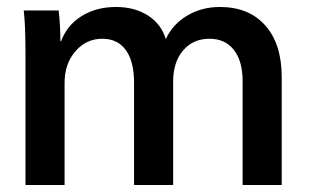

<svg xmlns="http://www.w3.org/2000/svg" viewBox="-20 -530 884 550"><path d="M53 -370Q53 -460 48 -500H148Q153 -457 153 -412H155Q172 -458 214 -484Q256 -510 312 -510Q366 -510 404 -485.5Q442 -461 455 -418Q475 -461 516.5 -485.5Q558 -510 610 -510Q693 -510 740 -457Q787 -404 787 -309V0H675V-297Q675 -355 650 -387Q625 -419 580 -419Q533 -419 504.5 -385.5Q476 -352 476 -296V0H364V-293Q364 -354 340.5 -386.5Q317 -419 273 -419Q227 -419 196 -383Q165 -347 165 -293V0H53Z"/></svg>

Font: Sarabun SemiBold
Style: Regular
Weight: 600
Designer: Suppakit Chalermlarp | Katatrad Co.,Ltd.
Foundry: Cadson Demak Co.,Ltd.
Version: Version 1.000; ttfautohint (v1.6)